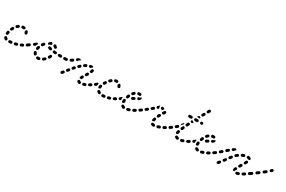

<svg xmlns="http://www.w3.org/2000/svg" viewBox="95 -1559 3865 2592"><g transform="rotate(30 2027.0 -262.5)"><path d="M101 22Q93 23 87 17Q80 12 80 3Q79 -5 85 -11Q90 -17 99 -18Q109 -18 118 -20Q122 -20 126 -19Q130 -18 133 -15Q135 -14 136 -13Q137 -11 138 -10Q138 -5 139 0Q139 2 140 4Q139 11 134 15Q129 20 123 20Q112 21 101 22ZM45 15Q37 17 30 13Q18 5 9 -8Q7 -11 6 -15Q6 -19 7 -23Q7 -27 10 -30Q12 -33 15 -36Q22 -40 30 -38Q38 -37 43 -30Q46 -24 51 -21Q54 -19 56 -17Q58 -14 59 -11Q57 -3 58 5Q58 5 58 6Q58 6 58 6Q58 6 58 6Q53 13 45 15ZM216 -3Q220 -8 220 -15Q219 -17 218 -19Q216 -23 215 -28Q211 -33 206 -34Q200 -36 195 -34Q185 -32 176 -29Q168 -27 163 -20Q159 -13 161 -5Q162 -1 164 2Q166 5 170 7Q173 9 177 10Q181 11 185 10Q196 7 206 4Q212 2 216 -3ZM294 -36Q297 -42 295 -49Q294 -50 293 -52Q290 -56 288 -61Q287 -62 285 -63Q283 -64 282 -64Q278 -65 274 -65Q270 -65 267 -63Q258 -58 249 -54Q245 -53 242 -50Q240 -47 238 -43Q237 -40 237 -36Q237 -32 239 -28Q242 -20 250 -17Q258 -15 265 -18Q275 -22 285 -27Q291 -30 294 -36ZM339 -60 340 -61Q343 -63 345 -66Q347 -70 348 -74Q348 -77 348 -81Q347 -85 344 -89Q340 -95 331 -97Q323 -98 316 -93Q309 -88 308 -80Q306 -72 311 -65Q313 -62 317 -60Q320 -58 324 -57Q328 -56 332 -57Q336 -58 339 -60ZM-4 -71Q-5 -75 -4 -79Q-4 -90 -1 -102Q-1 -106 1 -109Q4 -112 7 -114Q10 -117 14 -118Q18 -118 22 -118Q30 -116 35 -109Q39 -102 38 -94Q36 -85 35 -76Q35 -72 33 -68Q31 -65 28 -62Q28 -62 28 -62Q28 -61 27 -61Q23 -61 18 -60Q14 -60 10 -58Q7 -59 5 -61Q2 -62 0 -64Q-2 -67 -4 -71ZM17 -156Q17 -160 19 -164Q20 -167 22 -171Q25 -178 29 -184Q31 -187 34 -190Q37 -192 41 -193Q45 -194 49 -194Q53 -193 56 -191Q63 -187 66 -179Q68 -171 64 -164Q61 -159 58 -153Q56 -150 55 -147Q53 -143 50 -141Q47 -138 44 -137Q42 -136 41 -136Q39 -136 38 -136Q32 -139 26 -140Q25 -140 24 -140Q22 -142 21 -144Q19 -146 18 -149Q17 -152 17 -156ZM243 -237Q239 -244 231 -246Q223 -248 216 -244Q215 -240 213 -236Q211 -231 206 -226Q206 -223 207 -221Q208 -218 209 -216Q211 -213 212 -210Q213 -208 213 -208Q213 -207 213 -207Q213 -199 219 -193Q225 -187 233 -187Q241 -187 247 -193Q253 -199 253 -207Q253 -214 250 -222Q248 -230 243 -237ZM87 -252Q90 -254 94 -255Q98 -256 102 -255Q106 -254 109 -252Q113 -250 115 -247Q117 -243 118 -240Q119 -236 118 -232Q118 -228 115 -225Q113 -221 110 -219Q103 -214 96 -208Q93 -204 87 -203Q82 -202 77 -203Q73 -208 67 -211Q66 -211 66 -212Q62 -218 63 -225Q64 -232 69 -237Q78 -245 87 -252ZM168 -276Q173 -276 178 -275Q186 -275 191 -268Q196 -262 196 -253Q195 -245 188 -240Q182 -235 174 -236Q171 -236 168 -236Q162 -236 157 -236Q153 -235 149 -237Q145 -238 142 -240Q142 -241 141 -241Q141 -241 141 -242Q140 -243 140 -245Q138 -252 135 -257Q136 -265 141 -270Q146 -275 153 -276Q161 -276 168 -276Z M560 23Q568 22 573 15Q577 9 576 1Q573 -4 572 -10Q571 -10 570 -11Q569 -12 568 -13Q565 -15 561 -16Q557 -17 553 -16Q548 -15 542 -15Q539 -15 536 -16Q528 -16 522 -11Q516 -6 515 3Q515 7 516 10Q517 14 520 17Q522 20 526 22Q529 24 533 24Q538 25 542 25Q551 25 560 23ZM647 -27Q649 -31 649 -35Q649 -38 648 -42Q647 -45 645 -48Q641 -50 638 -54Q632 -56 626 -55Q620 -54 616 -50Q608 -43 601 -38Q594 -33 593 -25Q591 -17 596 -10Q599 -7 602 -5Q606 -3 609 -2Q613 -1 617 -2Q621 -3 624 -6Q634 -13 643 -21Q646 -24 647 -27ZM487 -5Q483 -4 479 -5Q475 -5 472 -8Q468 -10 466 -13Q458 -24 453 -37Q452 -41 452 -45Q453 -49 454 -53Q456 -56 459 -59Q462 -61 466 -63Q474 -65 481 -62Q488 -58 491 -51Q494 -43 499 -36Q501 -33 502 -30Q503 -27 502 -23Q499 -19 497 -15Q495 -12 494 -8Q494 -8 494 -8Q494 -8 494 -8Q491 -6 487 -5ZM371 -90Q373 -98 368 -105Q366 -108 362 -110Q359 -113 355 -113Q351 -114 347 -113Q343 -112 340 -110L317 -93Q310 -89 308 -80Q307 -72 312 -66Q314 -62 317 -60Q321 -58 325 -57Q328 -57 332 -57Q336 -58 339 -61L363 -77Q370 -82 371 -90ZM697 -109Q695 -116 688 -120Q683 -121 679 -123Q677 -123 675 -123Q673 -123 671 -122Q668 -121 665 -118Q662 -115 660 -112Q656 -103 651 -94Q649 -91 648 -87Q647 -83 648 -79Q649 -75 652 -72Q654 -69 658 -67Q665 -62 673 -64Q681 -66 685 -74Q691 -84 696 -95Q699 -102 697 -109ZM451 -101Q450 -105 451 -109Q453 -121 457 -132Q459 -140 467 -144Q474 -148 482 -145Q490 -143 494 -136Q497 -128 495 -120Q492 -111 490 -101Q489 -96 486 -92Q482 -88 477 -86Q476 -86 474 -86Q470 -87 465 -86Q462 -87 459 -89Q456 -91 454 -94Q452 -97 451 -101ZM443 -153Q446 -156 449 -159Q449 -160 448 -161Q448 -161 447 -162Q442 -169 434 -170Q426 -171 419 -166L396 -150Q393 -147 391 -144Q389 -141 388 -137Q387 -133 388 -129Q389 -125 391 -122Q396 -115 404 -114Q413 -112 419 -117L432 -126Q433 -132 435 -139Q438 -146 443 -153ZM873 -157Q879 -163 879 -171Q879 -175 877 -179Q876 -182 873 -185Q870 -188 867 -189Q863 -191 859 -191H856Q852 -191 848 -189Q845 -188 842 -185Q839 -182 838 -179Q836 -175 836 -171Q836 -163 842 -157Q848 -151 856 -151H859Q867 -151 873 -157ZM801 -153Q798 -152 794 -152H772Q768 -153 764 -154Q761 -156 758 -159Q755 -162 754 -165Q752 -169 752 -173Q753 -181 759 -187Q765 -193 773 -192H795Q802 -192 807 -187Q812 -183 814 -176Q814 -173 814 -171Q814 -169 814 -167Q813 -164 812 -162Q810 -159 808 -157Q805 -154 801 -153ZM687 -158Q683 -159 679 -161Q676 -163 673 -166Q671 -169 670 -173Q669 -176 669 -180Q670 -189 676 -194Q683 -199 691 -198Q701 -197 712 -196Q719 -195 724 -191Q729 -186 730 -179Q730 -176 730 -174Q730 -172 730 -171Q728 -164 722 -160Q716 -155 709 -156Q697 -157 687 -158ZM510 -163Q516 -165 519 -170Q525 -178 532 -186Q537 -192 536 -200Q536 -208 530 -214Q523 -219 515 -219Q507 -218 501 -212Q494 -203 487 -193Q482 -187 483 -179Q484 -171 490 -166Q495 -165 499 -162Q505 -161 510 -163ZM631 -169Q627 -168 623 -169Q610 -173 600 -177Q592 -180 589 -188Q586 -195 589 -203Q590 -207 593 -209Q596 -212 599 -214Q603 -215 607 -215Q611 -215 615 -214Q623 -211 633 -208Q639 -206 644 -201Q648 -196 648 -190Q647 -186 647 -183Q647 -182 646 -181Q645 -178 643 -175Q641 -173 638 -171Q635 -169 631 -169ZM650 -272Q658 -275 665 -271Q678 -265 688 -254Q694 -248 693 -239Q693 -231 687 -225Q684 -223 680 -221Q676 -220 672 -220Q669 -220 665 -222Q661 -224 659 -226Q653 -232 647 -236Q644 -237 641 -240Q639 -243 637 -246Q638 -251 638 -256Q638 -259 638 -262Q638 -262 638 -262Q638 -262 638 -262Q642 -270 650 -272ZM564 -228Q562 -231 560 -235Q559 -239 559 -243Q560 -247 562 -250Q566 -259 574 -265Q580 -270 588 -274Q596 -277 604 -274Q611 -270 614 -263Q616 -259 616 -255Q616 -251 614 -247Q613 -244 611 -242Q609 -239 606 -238Q598 -238 591 -235Q583 -231 576 -225Q575 -223 574 -222Q573 -222 572 -223Q571 -223 570 -224Q567 -225 564 -228Z M952 -3Q952 -9 950 -15Q946 -16 943 -19Q940 -22 937 -25Q935 -25 933 -25Q932 -25 930 -25Q926 -25 922 -23Q919 -21 916 -18Q909 -10 904 -3Q898 3 899 12Q900 20 906 25Q912 31 921 30Q929 29 934 23Q940 16 947 7Q951 3 952 -3ZM1175 24Q1166 19 1161 13Q1155 7 1156 -2Q1156 -10 1162 -15Q1165 -18 1169 -19Q1173 -21 1177 -20Q1181 -20 1184 -18Q1188 -17 1191 -14Q1191 -13 1193 -12Q1194 -11 1197 -11Q1201 -10 1204 -8Q1207 -5 1210 -2Q1210 -2 1210 -2Q1210 -2 1210 -2Q1209 6 1211 14Q1212 15 1212 15Q1209 23 1203 26Q1196 30 1189 29Q1181 27 1175 24ZM1285 10Q1288 7 1289 4Q1290 2 1291 -1Q1291 -3 1291 -5Q1290 -7 1288 -9Q1285 -14 1284 -20Q1280 -23 1274 -24Q1269 -25 1264 -23Q1255 -20 1247 -17Q1243 -16 1240 -14Q1237 -11 1235 -8Q1233 -4 1232 0Q1232 4 1233 7Q1235 15 1243 19Q1250 23 1258 21Q1268 18 1278 14Q1282 13 1285 10ZM1358 -31Q1360 -35 1361 -39Q1361 -41 1361 -42Q1361 -44 1361 -46Q1358 -49 1356 -52Q1354 -56 1352 -60Q1347 -63 1341 -63Q1335 -62 1330 -59Q1322 -53 1314 -49Q1307 -44 1305 -36Q1303 -28 1308 -21Q1310 -18 1313 -16Q1316 -13 1320 -12Q1324 -11 1328 -12Q1332 -13 1335 -15Q1343 -20 1352 -26Q1356 -28 1358 -31ZM1001 -62Q1002 -66 1002 -70Q1001 -72 1001 -74Q1000 -75 1000 -77Q996 -79 992 -82Q989 -84 987 -87Q981 -89 976 -87Q970 -85 966 -80L954 -65Q948 -58 949 -50Q950 -42 957 -37Q963 -31 972 -32Q980 -33 985 -40L997 -56Q1000 -59 1001 -62ZM1159 -57Q1159 -61 1161 -65Q1165 -75 1170 -85Q1173 -93 1181 -95Q1189 -98 1197 -94Q1200 -92 1203 -89Q1205 -86 1207 -82Q1208 -78 1207 -74Q1207 -70 1205 -67Q1201 -59 1198 -50Q1197 -47 1194 -45Q1192 -42 1189 -41Q1184 -42 1178 -43Q1173 -43 1167 -42Q1165 -43 1163 -45Q1162 -47 1161 -50Q1159 -53 1159 -57ZM1411 -74Q1412 -82 1407 -89Q1405 -92 1402 -94Q1398 -96 1394 -97Q1390 -97 1387 -97Q1383 -96 1379 -93Q1372 -88 1371 -80Q1370 -72 1374 -65Q1377 -62 1380 -60Q1383 -58 1387 -57Q1391 -56 1395 -57Q1399 -58 1402 -60L1403 -61Q1409 -65 1411 -74ZM1053 -126Q1054 -132 1052 -137Q1047 -140 1044 -143Q1042 -146 1040 -148Q1034 -150 1028 -149Q1022 -147 1018 -143Q1012 -135 1005 -127Q999 -121 1000 -113Q1001 -105 1007 -99Q1013 -94 1021 -94Q1030 -95 1035 -101Q1042 -109 1048 -116Q1052 -120 1053 -126ZM1212 -154Q1216 -162 1224 -164Q1233 -166 1240 -161Q1243 -159 1245 -156Q1248 -153 1249 -149Q1250 -145 1249 -141Q1249 -137 1247 -134Q1242 -126 1236 -117Q1234 -113 1231 -111Q1227 -109 1224 -108Q1222 -107 1220 -107Q1218 -107 1216 -107Q1212 -111 1207 -114Q1205 -115 1202 -116Q1199 -121 1199 -127Q1199 -133 1202 -138Q1208 -147 1212 -154ZM899 -161Q904 -168 903 -176Q901 -184 895 -189Q888 -194 880 -193Q869 -191 859 -191Q851 -191 845 -185Q839 -179 839 -171Q839 -163 845 -157Q851 -151 859 -151Q873 -151 886 -153Q894 -154 899 -161ZM1108 -180Q1110 -186 1109 -191Q1104 -195 1101 -200Q1100 -202 1099 -204Q1093 -207 1087 -206Q1081 -206 1076 -201Q1068 -195 1061 -187Q1055 -181 1055 -173Q1054 -165 1060 -159Q1066 -153 1074 -153Q1083 -153 1088 -158Q1096 -165 1103 -171Q1107 -175 1108 -180ZM974 -191Q981 -196 982 -204Q984 -213 979 -219Q974 -226 966 -228Q958 -229 951 -224Q946 -221 941 -218Q937 -215 932 -212Q925 -208 923 -200Q921 -192 925 -185Q927 -182 930 -179Q933 -177 937 -176Q941 -175 945 -175Q949 -176 952 -178Q957 -181 963 -184Q968 -188 974 -191ZM1237 -197Q1237 -201 1238 -205Q1242 -214 1243 -221Q1244 -224 1246 -228Q1248 -231 1252 -233Q1255 -235 1259 -236Q1263 -237 1267 -236Q1275 -235 1280 -228Q1284 -221 1282 -213Q1280 -202 1276 -190Q1273 -184 1268 -181Q1262 -177 1256 -178Q1254 -179 1251 -181Q1246 -184 1241 -185Q1241 -186 1240 -187Q1239 -188 1239 -190Q1237 -193 1237 -197ZM1171 -222Q1173 -226 1174 -231Q1174 -231 1174 -232Q1170 -239 1168 -247Q1168 -247 1168 -247Q1164 -252 1157 -253Q1150 -254 1145 -251Q1135 -246 1126 -240Q1119 -235 1117 -227Q1116 -219 1120 -212Q1122 -209 1125 -207Q1129 -204 1133 -204Q1136 -203 1140 -203Q1144 -204 1148 -206Q1156 -211 1164 -216Q1168 -218 1171 -222ZM1002 -229Q999 -231 997 -235Q993 -242 995 -250Q997 -258 1004 -262Q1019 -271 1032 -273Q1036 -274 1040 -274Q1044 -273 1047 -271Q1051 -269 1053 -265Q1055 -262 1056 -258Q1056 -257 1056 -257Q1056 -256 1056 -255Q1048 -254 1042 -249Q1034 -244 1029 -237Q1026 -233 1024 -227Q1021 -225 1017 -225Q1013 -224 1009 -225Q1005 -226 1002 -229ZM1206 -234Q1202 -235 1199 -237Q1195 -239 1193 -243Q1191 -246 1191 -250Q1189 -258 1194 -265Q1199 -272 1207 -273Q1219 -275 1230 -275Q1238 -275 1244 -270Q1249 -265 1250 -257Q1244 -255 1239 -252Q1232 -247 1227 -240Q1226 -237 1224 -235Q1219 -234 1214 -234Q1210 -233 1206 -234Z M1553 25Q1545 25 1539 19Q1533 13 1533 5Q1533 1 1534 -3Q1536 -6 1539 -9Q1541 -12 1545 -14Q1549 -15 1553 -15Q1562 -15 1571 -16Q1575 -17 1579 -15Q1583 -14 1586 -12Q1587 -11 1588 -10Q1589 -9 1590 -7Q1590 -2 1591 4Q1592 6 1593 8Q1591 14 1586 19Q1582 23 1575 24Q1564 25 1553 25ZM1493 14Q1489 14 1485 12Q1473 6 1464 -3Q1458 -8 1458 -17Q1458 -25 1463 -31Q1466 -34 1470 -35Q1473 -37 1477 -37Q1481 -37 1485 -36Q1489 -34 1491 -32Q1496 -27 1503 -24Q1507 -22 1510 -18Q1512 -15 1514 -11Q1513 -11 1513 -10Q1510 -3 1511 6Q1511 6 1511 6Q1509 8 1506 10Q1504 12 1501 13Q1497 14 1493 14ZM1665 2Q1668 0 1670 -4Q1671 -6 1671 -8Q1672 -10 1672 -13Q1670 -15 1669 -17Q1667 -22 1666 -27Q1662 -31 1656 -32Q1651 -34 1646 -32Q1636 -29 1627 -26Q1619 -24 1615 -17Q1611 -10 1613 -2Q1614 2 1617 5Q1619 8 1623 10Q1626 12 1630 13Q1634 13 1638 12Q1648 9 1658 6Q1662 5 1665 2ZM1743 -36Q1746 -42 1745 -48Q1743 -50 1742 -52Q1739 -57 1737 -61Q1736 -62 1734 -63Q1733 -64 1731 -64Q1727 -65 1723 -65Q1719 -65 1716 -63Q1707 -58 1699 -54Q1691 -50 1689 -42Q1686 -35 1690 -27Q1691 -23 1694 -21Q1697 -18 1701 -17Q1705 -16 1709 -16Q1713 -16 1716 -18Q1726 -22 1735 -28Q1741 -31 1743 -36ZM1444 -97Q1445 -101 1448 -104Q1450 -107 1453 -109Q1457 -111 1461 -112Q1465 -113 1469 -112Q1477 -110 1481 -103Q1485 -96 1483 -88Q1481 -79 1480 -70Q1480 -67 1479 -65Q1478 -62 1476 -60Q1467 -59 1460 -56Q1457 -55 1455 -53Q1448 -55 1444 -61Q1440 -67 1441 -75Q1442 -86 1444 -97ZM1797 -74Q1798 -82 1793 -88Q1791 -92 1788 -94Q1784 -96 1780 -97Q1777 -97 1773 -97Q1769 -96 1766 -93H1765Q1758 -88 1757 -80Q1756 -72 1760 -65Q1763 -62 1766 -60Q1769 -58 1773 -57Q1777 -56 1781 -57Q1785 -58 1788 -60V-61Q1795 -65 1797 -74ZM1424 -108Q1419 -113 1412 -113Q1405 -113 1400 -108Q1390 -101 1380 -93Q1373 -89 1371 -81Q1370 -72 1375 -66Q1379 -59 1387 -57Q1396 -56 1402 -61Q1410 -66 1418 -72Q1418 -74 1418 -77Q1419 -89 1423 -102Q1423 -105 1424 -108ZM1487 -128Q1492 -128 1497 -131Q1501 -134 1504 -139Q1508 -147 1513 -155Q1515 -158 1516 -162Q1517 -166 1516 -170Q1515 -174 1513 -177Q1510 -180 1507 -182Q1500 -187 1492 -185Q1484 -183 1480 -176Q1474 -167 1468 -158Q1465 -152 1466 -145Q1467 -139 1472 -134Q1473 -134 1474 -134Q1481 -132 1487 -128ZM1676 -247Q1669 -248 1662 -244Q1661 -240 1659 -236Q1656 -231 1652 -227Q1652 -224 1653 -221Q1654 -218 1656 -216Q1660 -210 1662 -203Q1664 -195 1671 -191Q1679 -187 1687 -190Q1695 -192 1699 -199Q1703 -207 1700 -215Q1696 -228 1689 -239Q1684 -245 1676 -247ZM1536 -242Q1542 -247 1550 -246Q1559 -246 1564 -239Q1569 -233 1569 -225Q1568 -216 1562 -211Q1555 -205 1548 -198Q1544 -195 1539 -193Q1534 -192 1529 -193Q1525 -198 1519 -201Q1518 -202 1516 -203Q1513 -209 1514 -216Q1515 -222 1520 -227Q1528 -235 1536 -242ZM1615 -276Q1619 -276 1624 -276Q1632 -275 1637 -268Q1642 -262 1641 -254Q1640 -245 1634 -240Q1627 -235 1619 -236Q1617 -236 1615 -236Q1610 -236 1605 -235Q1602 -235 1598 -235Q1594 -236 1590 -238Q1590 -238 1590 -238Q1590 -239 1589 -239Q1589 -239 1589 -240Q1587 -247 1581 -254Q1581 -254 1581 -254Q1581 -261 1585 -267Q1590 -273 1597 -274Q1606 -276 1615 -276Z M1844 7Q1837 2 1837 -6Q1836 -15 1841 -21Q1847 -27 1855 -28Q1863 -29 1870 -23Q1874 -19 1881 -18Q1886 -16 1889 -13Q1893 -10 1894 -6Q1894 1 1895 7Q1893 15 1886 19Q1878 23 1871 21Q1855 17 1844 7ZM1974 3Q1978 -4 1977 -11Q1977 -12 1976 -13Q1974 -16 1973 -20Q1972 -22 1970 -23Q1968 -25 1966 -26Q1963 -27 1959 -28Q1955 -28 1951 -27Q1941 -23 1932 -21Q1924 -19 1919 -12Q1915 -5 1917 3Q1918 7 1921 10Q1923 13 1926 15Q1930 18 1934 18Q1938 19 1941 18Q1952 15 1964 11Q1971 9 1974 3ZM2051 -36Q2054 -42 2052 -49Q2051 -50 2050 -51Q2048 -54 2046 -57Q2044 -59 2042 -60Q2040 -61 2038 -62Q2034 -63 2030 -63Q2026 -62 2023 -60Q2013 -55 2004 -50Q1997 -46 1995 -38Q1992 -30 1996 -23Q1998 -20 2001 -17Q2004 -14 2008 -13Q2012 -12 2016 -12Q2019 -13 2023 -15Q2033 -20 2043 -25Q2049 -29 2051 -36ZM1816 -64V-66Q1816 -76 1817 -88Q1817 -92 1819 -95Q1821 -99 1824 -101Q1827 -104 1831 -105Q1835 -106 1839 -106Q1843 -105 1846 -103Q1850 -101 1852 -98Q1855 -95 1856 -91Q1857 -88 1857 -84Q1856 -74 1856 -66V-64Q1856 -60 1855 -57Q1853 -53 1850 -50Q1843 -49 1836 -45Q1835 -45 1834 -44Q1827 -45 1821 -51Q1816 -56 1816 -64ZM2106 -74Q2107 -82 2102 -88Q2100 -92 2097 -94Q2093 -96 2089 -97Q2086 -97 2082 -97Q2078 -96 2075 -93L2073 -92Q2066 -88 2065 -79Q2063 -71 2068 -64Q2070 -61 2074 -59Q2077 -57 2081 -56Q2085 -56 2089 -56Q2093 -57 2096 -60L2097 -61Q2104 -65 2106 -74ZM1799 -105Q1800 -107 1801 -108Q1797 -110 1792 -109Q1787 -108 1783 -106L1766 -93Q1762 -91 1760 -88Q1758 -85 1757 -81Q1757 -77 1757 -73Q1758 -69 1761 -66Q1765 -59 1773 -57Q1781 -56 1788 -61L1794 -64V-66Q1794 -77 1795 -90Q1795 -98 1799 -105ZM1851 -126Q1853 -126 1855 -126Q1857 -127 1859 -128Q1863 -130 1865 -133Q1868 -136 1869 -139Q1872 -149 1876 -158Q1879 -166 1876 -173Q1873 -181 1866 -184Q1862 -186 1858 -186Q1854 -186 1850 -184Q1847 -183 1844 -180Q1841 -177 1839 -174Q1835 -163 1831 -152Q1830 -148 1830 -144Q1830 -140 1832 -137Q1834 -134 1836 -132Q1838 -129 1841 -128Q1841 -128 1841 -128Q1846 -127 1851 -126ZM1900 -156Q1901 -155 1901 -154Q1903 -151 1906 -148Q1909 -146 1913 -144Q1917 -143 1921 -143Q1925 -144 1928 -145L1947 -155Q1954 -158 1956 -165Q1959 -171 1958 -178Q1958 -178 1957 -178Q1955 -182 1953 -187Q1948 -192 1942 -193Q1935 -194 1929 -191L1910 -181Q1906 -179 1904 -176Q1901 -173 1900 -170Q1900 -167 1900 -165Q1900 -162 1900 -159Q1900 -157 1900 -156ZM2025 -207Q2029 -214 2027 -222Q2025 -230 2018 -234Q2017 -234 2017 -235Q2016 -235 2015 -236Q2011 -229 2004 -225Q1997 -220 1988 -218Q1984 -218 1980 -218Q1977 -215 1976 -212Q1974 -209 1973 -206Q1972 -202 1973 -198Q1974 -194 1976 -191Q1978 -187 1982 -185Q1985 -183 1989 -182Q1993 -182 1997 -182Q2001 -183 2004 -185Q2011 -190 2016 -195Q2022 -200 2025 -207ZM1887 -199Q1889 -199 1891 -199Q1895 -199 1898 -201Q1902 -203 1905 -206Q1911 -213 1917 -219Q1924 -225 1924 -233Q1925 -241 1919 -247Q1916 -250 1913 -252Q1909 -254 1905 -254Q1901 -254 1897 -253Q1894 -252 1891 -249Q1882 -241 1874 -231Q1869 -226 1869 -218Q1869 -210 1875 -205Q1880 -203 1884 -199Q1886 -199 1887 -199ZM1970 -281Q1977 -281 1984 -280Q1992 -278 1997 -271Q2001 -264 2000 -256Q1998 -248 1992 -244Q1985 -239 1977 -240Q1973 -241 1970 -241Q1966 -241 1961 -240Q1957 -240 1952 -241Q1948 -243 1945 -246Q1945 -247 1944 -249Q1942 -254 1939 -259Q1938 -267 1943 -273Q1948 -279 1956 -280Q1963 -281 1970 -281Z M2318 21Q2315 20 2312 17Q2309 14 2308 10Q2307 6 2307 2Q2307 -2 2309 -5Q2312 -13 2320 -16Q2328 -18 2335 -15Q2340 -13 2348 -12Q2352 -12 2356 -10Q2360 -9 2362 -6Q2363 -5 2363 -4Q2364 -3 2364 -2Q2365 4 2367 10Q2367 11 2367 11Q2366 19 2360 23Q2354 28 2346 28Q2330 27 2318 21ZM2444 0Q2447 -5 2447 -12Q2446 -14 2445 -16Q2443 -20 2442 -24Q2440 -25 2439 -26Q2437 -28 2435 -28Q2431 -30 2427 -30Q2423 -30 2420 -29Q2410 -25 2401 -22Q2393 -20 2389 -12Q2385 -5 2388 3Q2389 7 2392 10Q2394 13 2398 15Q2401 17 2405 17Q2409 17 2413 16Q2423 13 2434 9Q2440 6 2444 0ZM2517 -32Q2519 -35 2520 -39Q2521 -41 2521 -44Q2521 -47 2521 -49Q2520 -50 2519 -52Q2516 -56 2514 -60Q2509 -64 2503 -64Q2497 -65 2492 -62Q2483 -57 2474 -53Q2466 -49 2464 -41Q2461 -33 2465 -26Q2468 -18 2476 -16Q2484 -13 2492 -17Q2501 -22 2511 -27Q2514 -29 2517 -32ZM2298 -77Q2300 -85 2307 -89Q2315 -93 2323 -91Q2331 -89 2335 -81Q2339 -74 2336 -66Q2334 -57 2332 -48Q2332 -45 2331 -43Q2330 -41 2328 -39Q2320 -40 2312 -37Q2308 -35 2304 -33Q2298 -36 2295 -42Q2292 -48 2293 -55Q2295 -65 2298 -77ZM2571 -66Q2573 -70 2574 -74Q2574 -78 2573 -82Q2573 -85 2570 -89Q2565 -95 2557 -97Q2549 -98 2542 -93Q2538 -90 2536 -87Q2534 -84 2534 -80Q2533 -76 2534 -72Q2535 -68 2537 -65Q2542 -58 2550 -57Q2558 -55 2565 -60L2566 -61Q2569 -63 2571 -66ZM2122 -83Q2124 -89 2122 -96Q2120 -97 2119 -100Q2116 -102 2115 -105Q2109 -109 2103 -109Q2097 -109 2091 -105Q2082 -99 2075 -93Q2071 -91 2069 -88Q2067 -84 2066 -81Q2066 -77 2066 -73Q2067 -69 2070 -66Q2074 -59 2082 -57Q2091 -56 2097 -61Q2106 -66 2115 -73Q2120 -77 2122 -83ZM2188 -133Q2190 -140 2187 -146Q2185 -148 2184 -150Q2181 -152 2180 -155Q2174 -159 2168 -159Q2162 -158 2156 -154L2140 -142Q2137 -139 2135 -136Q2133 -132 2132 -128Q2132 -124 2133 -120Q2134 -117 2136 -113Q2141 -107 2150 -106Q2158 -105 2164 -110L2181 -123Q2186 -127 2188 -133ZM2331 -157Q2335 -164 2343 -166Q2351 -169 2358 -165Q2366 -161 2368 -153Q2370 -145 2367 -138Q2362 -129 2357 -120Q2356 -116 2353 -114Q2350 -111 2346 -110Q2344 -109 2342 -109Q2340 -108 2338 -109Q2334 -111 2329 -113Q2328 -113 2327 -113Q2321 -118 2320 -124Q2318 -131 2321 -137Q2326 -147 2331 -157ZM2252 -186Q2254 -192 2251 -198Q2249 -200 2247 -202Q2245 -205 2243 -208Q2237 -211 2231 -210Q2225 -210 2220 -206L2204 -192Q2200 -190 2199 -186Q2197 -183 2196 -179Q2196 -175 2197 -171Q2198 -167 2201 -164Q2204 -161 2207 -159Q2211 -157 2215 -157Q2219 -157 2222 -158Q2226 -159 2229 -162L2245 -175Q2250 -179 2252 -186ZM2360 -204Q2361 -207 2363 -211Q2369 -220 2375 -229Q2380 -236 2388 -237Q2396 -239 2403 -234Q2410 -229 2411 -221Q2413 -213 2408 -206Q2402 -198 2397 -189Q2393 -184 2387 -181Q2382 -179 2376 -180Q2372 -183 2369 -185Q2367 -186 2365 -187Q2363 -189 2362 -191Q2361 -193 2360 -196Q2359 -200 2360 -204ZM2278 -211Q2269 -211 2264 -217Q2258 -223 2258 -232Q2259 -240 2265 -245Q2273 -253 2280 -259Q2283 -262 2286 -264Q2290 -265 2294 -265Q2294 -265 2294 -265Q2295 -265 2295 -265Q2294 -264 2294 -262Q2291 -254 2292 -245Q2293 -237 2297 -229Q2299 -226 2301 -224Q2296 -220 2292 -216Q2286 -210 2278 -211ZM2367 -252Q2366 -254 2364 -255Q2362 -256 2361 -257Q2353 -261 2347 -265Q2344 -268 2340 -269Q2336 -270 2332 -270Q2328 -269 2325 -267Q2321 -265 2319 -262Q2314 -256 2315 -248Q2315 -239 2322 -234Q2331 -227 2343 -221Q2344 -222 2344 -223Q2350 -233 2357 -242Q2361 -248 2367 -252Z M2724 17Q2717 21 2709 19Q2694 15 2682 7Q2676 2 2674 -6Q2673 -14 2678 -21Q2680 -24 2683 -26Q2687 -28 2691 -29Q2695 -29 2698 -29Q2702 -28 2706 -25Q2711 -21 2719 -19Q2723 -18 2726 -16Q2729 -14 2731 -10Q2732 -9 2732 -8Q2732 -8 2733 -7Q2732 -1 2733 5Q2733 5 2733 5Q2733 5 2733 5Q2731 13 2724 17ZM2809 6Q2812 4 2814 0Q2815 -3 2816 -6Q2816 -9 2816 -12Q2815 -13 2815 -14Q2813 -17 2812 -20Q2809 -26 2802 -28Q2796 -30 2790 -28Q2780 -24 2770 -22Q2762 -20 2758 -13Q2754 -6 2756 2Q2757 6 2759 9Q2761 12 2765 14Q2768 16 2772 17Q2776 18 2780 17Q2791 14 2802 10Q2806 9 2809 6ZM2891 -35Q2894 -42 2891 -49Q2891 -50 2890 -51Q2888 -53 2887 -56Q2885 -58 2883 -60Q2881 -61 2878 -62Q2874 -63 2870 -62Q2866 -62 2863 -60Q2854 -55 2844 -50Q2837 -47 2834 -39Q2832 -31 2835 -24Q2837 -20 2840 -17Q2843 -15 2847 -13Q2851 -12 2854 -12Q2858 -13 2862 -15Q2872 -19 2882 -25Q2889 -29 2891 -35ZM2661 -91Q2663 -99 2671 -103Q2678 -107 2686 -105Q2690 -104 2693 -101Q2696 -99 2698 -96Q2700 -92 2700 -88Q2701 -84 2700 -80Q2697 -70 2695 -61Q2695 -59 2694 -56Q2693 -54 2691 -51Q2689 -51 2687 -51Q2678 -50 2671 -45Q2663 -47 2659 -53Q2655 -60 2656 -68Q2658 -78 2661 -91ZM2948 -73Q2949 -82 2944 -88Q2942 -92 2939 -94Q2935 -96 2932 -97Q2928 -97 2924 -97Q2920 -96 2917 -93L2914 -91Q2907 -87 2906 -79Q2904 -70 2909 -64Q2911 -60 2914 -58Q2918 -56 2922 -55Q2926 -55 2929 -56Q2933 -56 2937 -59L2939 -61Q2946 -65 2948 -73ZM2589 -79Q2591 -83 2592 -87Q2592 -90 2592 -93Q2591 -96 2590 -98Q2589 -99 2588 -100Q2586 -103 2585 -105Q2579 -109 2573 -110Q2566 -110 2560 -106Q2552 -100 2543 -93Q2536 -89 2534 -81Q2533 -72 2538 -66Q2540 -62 2543 -60Q2547 -58 2550 -57Q2554 -57 2558 -57Q2562 -58 2565 -61Q2575 -67 2584 -74Q2587 -76 2589 -79ZM2657 -139Q2658 -147 2654 -153Q2653 -154 2652 -154Q2650 -156 2648 -159Q2642 -163 2636 -162Q2629 -162 2624 -157Q2616 -150 2608 -143Q2601 -138 2601 -129Q2600 -121 2605 -115Q2608 -112 2611 -110Q2615 -108 2619 -108Q2623 -107 2627 -109Q2630 -110 2634 -112Q2642 -120 2650 -127Q2656 -132 2657 -139ZM2692 -172Q2693 -176 2696 -179Q2699 -181 2703 -183Q2706 -184 2710 -184Q2714 -184 2718 -182Q2722 -181 2724 -178Q2727 -175 2728 -171Q2730 -168 2730 -164Q2730 -160 2728 -156Q2724 -146 2720 -136Q2717 -130 2711 -127Q2705 -123 2699 -124Q2695 -126 2692 -127Q2691 -127 2691 -127Q2684 -131 2682 -138Q2680 -145 2683 -152Q2687 -161 2692 -172ZM2680 -194Q2686 -201 2694 -204Q2695 -204 2696 -204Q2696 -205 2696 -207Q2693 -214 2693 -222Q2690 -222 2686 -220Q2683 -218 2680 -215Q2673 -207 2666 -199Q2664 -196 2662 -193Q2661 -189 2661 -185Q2661 -181 2663 -178Q2664 -174 2667 -172Q2669 -176 2671 -181Q2674 -189 2680 -194ZM2731 -201Q2738 -199 2744 -202Q2751 -205 2754 -211L2764 -231Q2767 -238 2765 -246Q2762 -254 2754 -258Q2751 -260 2747 -260Q2743 -260 2739 -259Q2735 -257 2732 -255Q2729 -252 2728 -249L2718 -229Q2715 -223 2716 -216Q2718 -209 2724 -204Q2725 -204 2727 -203Q2729 -202 2731 -201ZM2754 -297Q2754 -300 2756 -304Q2760 -306 2764 -310Q2765 -312 2767 -314Q2768 -312 2770 -310Q2776 -304 2784 -300Q2791 -298 2798 -298L2791 -286Q2788 -279 2782 -277Q2775 -274 2768 -276Q2766 -277 2764 -278Q2763 -279 2761 -279Q2759 -281 2757 -284Q2756 -286 2755 -289Q2753 -293 2754 -297ZM2748 -326Q2753 -332 2753 -340Q2753 -348 2748 -354Q2742 -360 2733 -360H2707Q2699 -360 2693 -354Q2687 -348 2687 -340Q2687 -332 2693 -326Q2699 -320 2707 -320H2733Q2742 -320 2748 -326ZM2841 -326Q2846 -332 2846 -340Q2846 -348 2841 -354Q2835 -360 2826 -360H2800Q2792 -360 2786 -354Q2780 -348 2780 -340Q2780 -332 2786 -326Q2792 -320 2800 -320H2826Q2835 -320 2841 -326ZM2912 -326Q2918 -332 2918 -340Q2918 -348 2912 -354Q2906 -360 2898 -360H2893Q2885 -360 2879 -354Q2873 -348 2873 -340Q2873 -332 2879 -326Q2885 -320 2893 -320H2898Q2906 -320 2912 -326ZM2800 -383H2826Q2834 -383 2842 -380Q2845 -387 2843 -394Q2840 -402 2833 -406Q2830 -408 2826 -408Q2822 -408 2818 -407Q2814 -406 2811 -404Q2808 -401 2806 -398L2798 -382Q2799 -383 2800 -383ZM2836 -452 2847 -471Q2851 -478 2859 -481Q2867 -483 2874 -479Q2881 -475 2883 -467Q2886 -459 2882 -452L2871 -433Q2867 -426 2861 -424Q2854 -421 2848 -423Q2846 -424 2844 -425Q2842 -426 2840 -427Q2835 -432 2834 -439Q2833 -446 2836 -452ZM2875 -518Q2875 -522 2877 -525L2888 -544Q2892 -552 2900 -554Q2908 -556 2915 -552Q2918 -550 2921 -547Q2923 -544 2924 -540Q2925 -536 2925 -532Q2925 -528 2923 -525L2912 -506Q2908 -499 2902 -497Q2895 -494 2888 -496Q2887 -498 2885 -499Q2883 -500 2881 -500Q2879 -502 2877 -505Q2876 -507 2875 -510Q2874 -514 2875 -518Z M2995 7Q2988 2 2988 -6Q2987 -15 2992 -21Q2998 -27 3006 -28Q3014 -29 3021 -23Q3025 -19 3032 -18Q3037 -16 3040 -13Q3044 -10 3045 -6Q3045 1 3046 7Q3044 15 3037 19Q3029 23 3022 21Q3006 17 2995 7ZM3125 3Q3129 -4 3128 -11Q3128 -12 3127 -13Q3125 -16 3124 -20Q3123 -22 3121 -23Q3119 -25 3117 -26Q3114 -27 3110 -28Q3106 -28 3102 -27Q3092 -23 3083 -21Q3075 -19 3070 -12Q3066 -5 3068 3Q3069 7 3072 10Q3074 13 3077 15Q3081 18 3085 18Q3089 19 3092 18Q3103 15 3115 11Q3122 9 3125 3ZM3202 -36Q3205 -42 3203 -49Q3202 -50 3201 -51Q3199 -54 3197 -57Q3195 -59 3193 -60Q3191 -61 3189 -62Q3185 -63 3181 -63Q3177 -62 3174 -60Q3164 -55 3155 -50Q3148 -46 3146 -38Q3143 -30 3147 -23Q3149 -20 3152 -17Q3155 -14 3159 -13Q3163 -12 3167 -12Q3170 -13 3174 -15Q3184 -20 3194 -25Q3200 -29 3202 -36ZM2967 -64V-66Q2967 -76 2968 -88Q2968 -92 2970 -95Q2972 -99 2975 -101Q2978 -104 2982 -105Q2986 -106 2990 -106Q2994 -105 2997 -103Q3001 -101 3003 -98Q3006 -95 3007 -91Q3008 -88 3008 -84Q3007 -74 3007 -66V-64Q3007 -60 3006 -57Q3004 -53 3001 -50Q2994 -49 2987 -45Q2986 -45 2985 -44Q2978 -45 2972 -51Q2967 -56 2967 -64ZM3257 -74Q3258 -82 3253 -88Q3251 -92 3248 -94Q3244 -96 3240 -97Q3237 -97 3233 -97Q3229 -96 3226 -93L3224 -92Q3217 -88 3216 -79Q3214 -71 3219 -64Q3221 -61 3225 -59Q3228 -57 3232 -56Q3236 -56 3240 -56Q3244 -57 3247 -60L3248 -61Q3255 -65 3257 -74ZM2950 -105Q2951 -107 2952 -108Q2948 -110 2943 -109Q2938 -108 2934 -106L2917 -93Q2913 -91 2911 -88Q2909 -85 2908 -81Q2908 -77 2908 -73Q2909 -69 2912 -66Q2916 -59 2924 -57Q2932 -56 2939 -61L2945 -64V-66Q2945 -77 2946 -90Q2946 -98 2950 -105ZM3002 -126Q3004 -126 3006 -126Q3008 -127 3010 -128Q3014 -130 3016 -133Q3019 -136 3020 -139Q3023 -149 3027 -158Q3030 -166 3027 -173Q3024 -181 3017 -184Q3013 -186 3009 -186Q3005 -186 3001 -184Q2998 -183 2995 -180Q2992 -177 2990 -174Q2986 -163 2982 -152Q2981 -148 2981 -144Q2981 -140 2983 -137Q2985 -134 2987 -132Q2989 -129 2992 -128Q2992 -128 2992 -128Q2997 -127 3002 -126ZM3051 -156Q3052 -155 3052 -154Q3054 -151 3057 -148Q3060 -146 3064 -144Q3068 -143 3072 -143Q3076 -144 3079 -145L3098 -155Q3105 -158 3107 -165Q3110 -171 3109 -178Q3109 -178 3108 -178Q3106 -182 3104 -187Q3099 -192 3093 -193Q3086 -194 3080 -191L3061 -181Q3057 -179 3055 -176Q3052 -173 3051 -170Q3051 -167 3051 -165Q3051 -162 3051 -159Q3051 -157 3051 -156ZM3176 -207Q3180 -214 3178 -222Q3176 -230 3169 -234Q3168 -234 3168 -235Q3167 -235 3166 -236Q3162 -229 3155 -225Q3148 -220 3139 -218Q3135 -218 3131 -218Q3128 -215 3127 -212Q3125 -209 3124 -206Q3123 -202 3124 -198Q3125 -194 3127 -191Q3129 -187 3133 -185Q3136 -183 3140 -182Q3144 -182 3148 -182Q3152 -183 3155 -185Q3162 -190 3167 -195Q3173 -200 3176 -207ZM3038 -199Q3040 -199 3042 -199Q3046 -199 3049 -201Q3053 -203 3056 -206Q3062 -213 3068 -219Q3075 -225 3075 -233Q3076 -241 3070 -247Q3067 -250 3064 -252Q3060 -254 3056 -254Q3052 -254 3048 -253Q3045 -252 3042 -249Q3033 -241 3025 -231Q3020 -226 3020 -218Q3020 -210 3026 -205Q3031 -203 3035 -199Q3037 -199 3038 -199ZM3121 -281Q3128 -281 3135 -280Q3143 -278 3148 -271Q3152 -264 3151 -256Q3149 -248 3143 -244Q3136 -239 3128 -240Q3124 -241 3121 -241Q3117 -241 3112 -240Q3108 -240 3103 -241Q3099 -243 3096 -246Q3096 -247 3095 -249Q3093 -254 3090 -259Q3089 -267 3094 -273Q3099 -279 3107 -280Q3114 -281 3121 -281Z M3387 -2Q3388 -6 3387 -10Q3387 -14 3385 -18Q3383 -21 3380 -24Q3373 -29 3365 -28Q3357 -27 3352 -20L3337 -2Q3332 4 3333 12Q3334 20 3341 26Q3344 28 3347 29Q3351 30 3355 30Q3359 29 3363 28Q3366 26 3369 22L3383 5Q3385 1 3387 -2ZM3682 11Q3686 3 3684 -4Q3682 -8 3680 -11Q3677 -14 3674 -16Q3670 -18 3666 -18Q3662 -18 3658 -17Q3648 -14 3639 -12Q3635 -12 3632 -10Q3628 -7 3626 -4Q3624 -1 3623 3Q3622 7 3623 11Q3624 19 3631 24Q3637 28 3646 27Q3658 25 3671 21Q3679 18 3682 11ZM3580 -1Q3574 -7 3574 -15Q3574 -17 3574 -19Q3574 -25 3576 -33Q3578 -39 3581 -46Q3583 -50 3585 -53Q3588 -55 3592 -57Q3596 -58 3600 -58Q3604 -58 3607 -57Q3615 -54 3618 -46Q3621 -38 3618 -31Q3617 -28 3616 -26Q3611 -22 3608 -17Q3602 -10 3601 -1Q3600 1 3600 3Q3599 3 3597 3Q3596 4 3595 4Q3586 4 3580 -1ZM3760 -33Q3762 -41 3758 -48Q3755 -52 3752 -54Q3749 -56 3745 -57Q3741 -58 3737 -57Q3733 -56 3730 -54Q3720 -48 3711 -42Q3708 -40 3705 -37Q3703 -34 3702 -30Q3701 -26 3702 -22Q3702 -18 3704 -15Q3708 -8 3716 -6Q3724 -4 3732 -8Q3741 -14 3752 -21Q3759 -25 3760 -33ZM3424 -47 3436 -64Q3441 -70 3440 -78Q3439 -87 3433 -92Q3426 -97 3418 -96Q3410 -94 3405 -88L3392 -72L3391 -70Q3388 -67 3387 -63Q3386 -59 3387 -55Q3387 -51 3389 -48Q3391 -44 3394 -42Q3401 -37 3409 -38Q3417 -39 3422 -45ZM3817 -74Q3818 -82 3813 -89Q3811 -92 3808 -94Q3804 -96 3800 -97Q3796 -97 3792 -96Q3789 -96 3785 -93L3781 -90Q3774 -85 3773 -77Q3771 -69 3776 -62Q3778 -59 3782 -57Q3785 -55 3789 -54Q3793 -53 3797 -54Q3801 -55 3804 -57L3809 -61Q3815 -66 3817 -74ZM3274 -81Q3276 -84 3276 -88Q3277 -92 3276 -96Q3275 -100 3273 -103Q3270 -106 3267 -108Q3263 -110 3259 -111Q3255 -111 3252 -110Q3248 -109 3245 -107Q3235 -100 3226 -93Q3219 -89 3217 -81Q3216 -72 3221 -66Q3223 -62 3226 -60Q3230 -58 3233 -57Q3237 -57 3241 -57Q3245 -58 3248 -61Q3258 -67 3269 -75Q3272 -77 3274 -81ZM3609 -89Q3612 -81 3619 -77Q3626 -73 3634 -75Q3642 -77 3646 -84L3658 -104Q3662 -111 3660 -119Q3658 -127 3650 -131Q3643 -135 3635 -133Q3627 -131 3623 -124L3612 -104Q3607 -97 3609 -89ZM3491 -140Q3492 -143 3491 -147Q3491 -151 3489 -155Q3487 -158 3484 -161Q3481 -163 3477 -164Q3473 -165 3469 -165Q3465 -164 3462 -163Q3458 -161 3456 -157Q3448 -148 3441 -138Q3439 -135 3438 -131Q3437 -127 3438 -123Q3438 -120 3440 -116Q3443 -113 3446 -110Q3449 -108 3453 -107Q3457 -106 3461 -107Q3465 -108 3468 -110Q3471 -112 3474 -115Q3480 -124 3487 -133Q3489 -136 3491 -140ZM3345 -146Q3345 -154 3340 -160Q3334 -166 3326 -167Q3318 -167 3312 -162Q3302 -154 3294 -146Q3287 -141 3287 -133Q3286 -125 3291 -118Q3294 -115 3297 -113Q3301 -112 3305 -111Q3309 -111 3313 -112Q3316 -113 3319 -116Q3328 -123 3338 -132Q3344 -137 3345 -146ZM3653 -163Q3655 -155 3662 -151Q3666 -149 3670 -149Q3674 -148 3677 -149Q3681 -150 3684 -153Q3688 -155 3689 -159Q3696 -170 3701 -180Q3703 -183 3703 -187Q3703 -191 3702 -195Q3701 -199 3698 -202Q3696 -205 3692 -207Q3685 -210 3677 -208Q3669 -205 3665 -198Q3661 -189 3655 -178Q3651 -171 3653 -163ZM3411 -204Q3411 -212 3406 -218Q3401 -225 3392 -225Q3384 -226 3378 -220Q3370 -214 3359 -204Q3353 -199 3353 -191Q3352 -182 3358 -176Q3360 -173 3364 -171Q3368 -170 3372 -169Q3375 -169 3379 -171Q3383 -172 3386 -174Q3396 -183 3404 -190Q3410 -195 3411 -204ZM3549 -197Q3551 -200 3551 -204Q3552 -208 3551 -212Q3550 -216 3547 -219Q3542 -225 3534 -226Q3526 -227 3519 -222Q3510 -215 3500 -206Q3497 -203 3496 -200Q3494 -196 3494 -192Q3494 -188 3495 -185Q3496 -181 3499 -178Q3502 -175 3505 -173Q3509 -172 3513 -171Q3517 -171 3521 -173Q3524 -174 3527 -177Q3536 -184 3544 -191Q3547 -193 3549 -197ZM3625 -237Q3628 -244 3626 -252Q3625 -256 3622 -259Q3620 -262 3616 -264Q3613 -266 3609 -266Q3605 -267 3601 -266Q3589 -262 3577 -257Q3574 -256 3571 -253Q3568 -250 3567 -246Q3565 -243 3565 -239Q3565 -235 3567 -231Q3570 -223 3578 -220Q3586 -217 3593 -220Q3603 -224 3613 -227Q3621 -230 3625 -237ZM3437 -225Q3429 -227 3425 -234Q3420 -241 3422 -249Q3424 -257 3431 -261Q3446 -270 3458 -274Q3465 -276 3473 -272Q3480 -268 3482 -260Q3483 -259 3483 -259Q3483 -258 3483 -257Q3478 -255 3474 -252Q3467 -246 3462 -239Q3460 -235 3458 -231Q3455 -229 3452 -227Q3445 -223 3437 -225ZM3674 -234Q3671 -235 3668 -235Q3659 -236 3654 -242Q3649 -248 3649 -256Q3650 -265 3656 -270Q3662 -275 3671 -275Q3680 -274 3688 -271Q3697 -267 3704 -261Q3710 -256 3710 -247Q3710 -239 3705 -233Q3703 -231 3702 -230Q3700 -229 3699 -228Q3693 -230 3687 -231Q3682 -232 3678 -231Q3677 -231 3677 -231Q3677 -232 3677 -232Q3675 -233 3674 -234Z M3840 -89Q3841 -97 3837 -104Q3832 -111 3824 -112Q3816 -113 3809 -109L3785 -92Q3782 -90 3780 -86Q3778 -83 3777 -79Q3777 -75 3778 -71Q3778 -67 3781 -64Q3785 -57 3794 -56Q3802 -55 3809 -59L3832 -76Q3839 -81 3840 -89ZM3916 -139Q3918 -142 3919 -146Q3920 -150 3919 -154Q3918 -158 3915 -161Q3913 -164 3910 -166Q3906 -168 3902 -169Q3898 -170 3894 -169Q3891 -168 3887 -165L3864 -148Q3861 -146 3859 -143Q3857 -139 3856 -135Q3856 -131 3857 -127Q3858 -124 3860 -120Q3865 -114 3873 -112Q3881 -111 3888 -116L3911 -133Q3914 -135 3916 -139ZM3996 -207Q3997 -215 3992 -221Q3986 -228 3978 -229Q3970 -229 3964 -224Q3953 -216 3941 -207Q3935 -201 3934 -193Q3933 -185 3938 -178Q3943 -172 3951 -171Q3960 -170 3966 -175Q3978 -184 3989 -193Q3995 -198 3996 -207ZM4057 -256Q4058 -260 4058 -264Q4058 -268 4056 -272Q4055 -275 4052 -278Q4049 -281 4046 -283Q4042 -284 4038 -284Q4034 -284 4030 -282Q4027 -281 4024 -278Q4019 -273 4014 -268Q4008 -263 4008 -254Q4008 -246 4013 -240Q4019 -234 4027 -234Q4036 -234 4042 -240Q4047 -245 4052 -250Q4055 -253 4057 -256Z"/></g></svg>

Font: FRB American Cursive Dashed
Style: Bold Italic
Weight: 700
Italic angle: -25°
Version: Version 2.0;Modular Font Editor K font №1